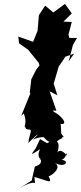

<svg xmlns="http://www.w3.org/2000/svg" viewBox="-20 -711 416 987"><path d="M220 10C269 44 261 13 301 -1C299 -16 260 -7 308 -6L295 -24L292 -74C328 -68 307 -107 260 -135C239 -126 248 -81 259 -113C259 -158 239 -141 270 -142L235 -242L275 -221L256 -281L282 -369L316 -419L265 -402L361 -435L333 -396L355 -480L376 -516H336L332 -533L349 -598L306 -600L349 -642L314 -691L254 -647L212 -682L180 -633L173 -552L150 -496L74 -523L78 -488L125 -455L179 -388L183 -375L166 -353L141 -304L133 -236L136 -231L89 -115C105 -132 120 -141 100 -135C129 -56 87 -73 122 -44C130 -59 95 -50 124 -46C150 -44 135 -37 125 24C190 -40 180 -21 148 7C200 -16 222 2 198 -12ZM188 104C201 139 162 141 159 146L143 217L81 256C181 197 160 262 157 199C233 220 250 237 230 195C245 193 300 151 263 127C318 155 338 114 297 111C331 96 317 52 325 90C289 45 275 73 275 73C300 -7 240 9 252 49L281 -4L222 25L186 4L163 52C134 90 139 86 186 56C161 106 206 114 184 109Z"/></svg>

Font: Asimov Aggro
Style: CondIt
Weight: 500
Designer: Google
Version: Version 2.000980; 2014